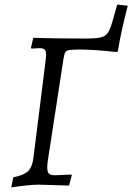

<svg xmlns="http://www.w3.org/2000/svg" viewBox="-20 -805 577 837"><path d="M537 -780Q506 -661 494 -583L490 -578Q434 -584 397.5 -586.5Q361 -589 328 -589Q295 -589 282.5 -587Q270 -585 265 -577.5Q260 -570 257 -550L189 -108Q186 -89 186 -75Q186 -55 193.5 -48Q201 -41 220 -41Q228 -41 291 -44L293 -41L281 4L218 2L149 0Q109 0 29 12L38 -32Q84 -41 102.5 -59Q121 -77 126 -119L179 -542Q181 -562 181 -567Q181 -583 174.5 -589Q168 -595 152 -595Q151 -595 117 -593L115 -597L125 -640Q225 -637 350 -637Q399 -637 419.5 -642Q440 -647 450.5 -662.5Q461 -678 472 -718L491 -785Z"/></svg>

Font: Alegreya SC
Style: Italic
Weight: 400
Italic angle: -7°
Designer: Juan Pablo del Peral
Foundry: Huerta Tipografica
Version: Version 2.007; ttfautohint (v1.6)